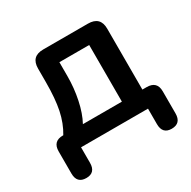

<svg xmlns="http://www.w3.org/2000/svg" viewBox="-143 -627 899 904"><g transform="rotate(-30 307.0 -175.0)"><path d="M189 -90H401V-398H239V-322Q239 -258 226 -196Q213 -134 189 -90ZM77 138Q26 138 26 84V-36Q26 -91 81 -91H83Q112 -139 124.5 -199Q137 -259 137 -349V-422Q137 -488 203 -488H446Q513 -488 513 -422V-91H536Q592 -91 592 -36V84Q592 138 541 138Q491 138 491 84V0H127V84Q127 138 77 138Z"/></g></svg>

Font: Chiron GoRound TC M
Style: Regular
Weight: 500
Designer: Ryoko NISHIZUKA 西塚涼子 (kana, bopomofo & ideographs); Paul D. Hunt (Latin, Greek & Cyrillic); Sandoll Communications 산돌커뮤니
Foundry: Adobe
Version: Version 1.000;hotconv 1.1.1;makeotfexe 2.6.0